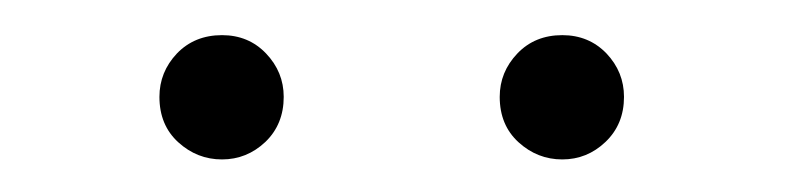

<svg xmlns="http://www.w3.org/2000/svg" viewBox="-20 -724 458 112"><path d="M109.5 -631Q95 -631 84 -641Q73 -651 73 -667.5Q73 -682 83.2 -692.8Q93.5 -703.5 109.5 -703.5Q125 -703.5 135.2 -692.8Q145.5 -682 145.5 -667.5Q145.5 -651.5 134.8 -641.2Q124 -631 109.5 -631ZM308 -631Q293.5 -631 282.5 -641Q271.5 -651 271.5 -667.5Q271.5 -682 281.8 -692.8Q292 -703.5 308 -703.5Q323.5 -703.5 333.8 -692.8Q344 -682 344 -667.5Q344 -651.5 333.2 -641.2Q322.5 -631 308 -631Z"/></svg>

Font: Acari Sans Neue Light
Style: Regular
Weight: 300
Designer: Alfredo Marco Pradil (font), Cristiano Sobral (main changes)
Foundry: Hanken Design Co. (font), Cristiano Sobral (main changes)
Version: Version 2.459;March 19, 2022;FontCreator 14.0.0.2808 64-bit;